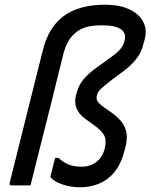

<svg xmlns="http://www.w3.org/2000/svg" viewBox="-20 -784 640 812"><path d="M424 -764Q484 -764 525 -745.5Q566 -727 584.5 -694Q603 -661 592 -618L588 -603Q580 -567 560 -539.5Q540 -512 505 -485L455 -448Q419 -420 406 -407.5Q393 -395 390 -381Q386 -366 392.5 -355.5Q399 -345 423 -328L454 -306Q497 -275 510 -240.5Q523 -206 509 -156L505 -142Q486 -68 437.5 -30Q389 8 316 8Q282 8 247.5 -3Q213 -14 195 -32Q193 -34 194 -40Q199 -59 203.5 -78Q208 -97 213 -116H228Q248 -97 270.5 -88Q293 -79 325 -79Q365 -79 391 -102Q415 -122 423 -156Q431 -190 421 -210.5Q411 -231 376 -256L340 -282Q285 -322 302 -384L306 -397Q319 -449 391 -500L448 -541Q476 -561 489 -576.5Q502 -592 507 -612Q522 -677 412 -677Q371 -677 345 -669.5Q319 -662 299 -645Q280 -630 267.5 -607Q255 -584 247 -552Q219 -439 191 -326Q163 -213 134 -100Q122 -50 109 0H29Q18 0 21 -11Q56 -151 91 -291.5Q126 -432 161 -571Q185 -669 250 -716.5Q315 -764 424 -764Z"/></svg>

Font: Recursive Mn Lnr St
Style: Italic
Weight: 400
Italic angle: -15°
Monospace: yes
Version: Version 1.079;hotconv 1.0.112;makeotfexe 2.5.65598; ttfautoh